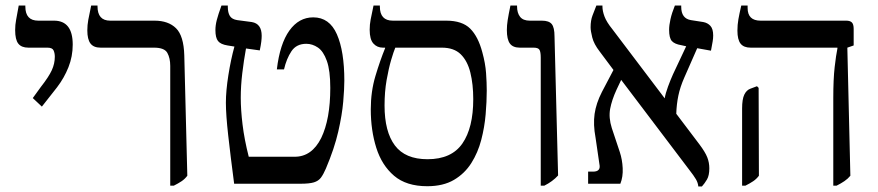

<svg xmlns="http://www.w3.org/2000/svg" viewBox="-20 -667 3186 697"><path d="M132 -280 99 -311 128 -351Q157 -388 168 -412Q179 -436 179 -461Q179 -474 174.5 -484Q170 -494 152 -494H83Q58 -494 46.5 -508.5Q35 -523 35 -558Q35 -577 38.5 -595Q42 -613 48 -647H72V-643Q72 -592 119 -592H176Q244 -592 244 -505Q244 -462 228.5 -423Q213 -384 187 -350Z M598 7V-428Q598 -456 587.5 -475Q577 -494 539 -494H345Q320 -494 308.5 -509Q297 -524 297 -557Q297 -576 300.5 -595Q304 -614 311 -647H334V-644Q334 -592 380 -592H541Q591 -592 619 -564.5Q647 -537 649 -466L660 -29Q651 -17 639 -9Q627 -1 611 7Z M830 0Q817 -99 808.5 -175Q800 -251 800 -294Q800 -337 809 -394Q818 -451 831 -498L806 -502Q781 -506 771.5 -518Q762 -530 762 -558Q762 -575 767 -594.5Q772 -614 784 -647H807V-642Q807 -621 814.5 -609Q822 -597 841 -594L894 -587Q930 -581 930 -537Q930 -528 928.5 -515.5Q927 -503 923 -484L873 -491Q865 -447 859.5 -401Q854 -355 854 -312Q854 -269 860.5 -215Q867 -161 883 -98H1050Q1112 -98 1146 -166Q1179 -234 1179 -348Q1179 -411 1166.5 -446Q1154 -481 1134 -494.5Q1114 -508 1092 -508Q1056 -508 1038 -481Q1020 -454 1011 -415H985Q996 -508 1030.5 -556Q1065 -604 1117 -604Q1176 -604 1203 -542.5Q1230 -481 1230 -374Q1230 -345 1226 -298Q1222 -251 1208 -189.5Q1194 -128 1163 -55Q1154 -34 1145 -22Q1136 -10 1119.5 -5Q1103 0 1071 0Z M1531 9Q1455 9 1410.5 -29Q1366 -67 1346 -130.5Q1326 -194 1326 -270Q1326 -335 1343 -391.5Q1360 -448 1378 -492V-494H1370Q1349 -494 1335.5 -509Q1322 -524 1322 -559Q1322 -578 1325.5 -596Q1329 -614 1336 -647H1359V-643Q1359 -592 1406 -592H1600Q1658 -592 1687 -563Q1716 -534 1731 -477Q1742 -437 1744.5 -402Q1747 -367 1747 -338Q1747 -299 1743 -252Q1739 -205 1727 -159Q1715 -113 1691 -75Q1667 -37 1628 -14Q1589 9 1531 9ZM1376 -284Q1376 -189 1413.5 -139Q1451 -89 1532 -89Q1619 -89 1658.5 -146Q1698 -203 1698 -307Q1698 -361 1687.5 -403.5Q1677 -446 1652.5 -470Q1628 -494 1584 -494H1415Q1409 -480 1400 -449.5Q1391 -419 1383.5 -376.5Q1376 -334 1376 -284Z M1943 7V-458Q1943 -478 1938.5 -486Q1934 -494 1917 -494H1867Q1842 -494 1831 -509Q1820 -524 1820 -558Q1820 -575 1823 -594Q1826 -613 1833 -647H1857V-644Q1857 -620 1868 -606Q1879 -592 1903 -592H1947Q1973 -592 1983 -579.5Q1993 -567 1993 -535L2006 -30Q1986 -8 1956 7Z M2115 0V-44H2133Q2162 -44 2156 -71L2142 -167Q2133 -215 2138.5 -253.5Q2144 -292 2165 -333L2207 -413L2157 -480Q2136 -507 2130 -531Q2124 -555 2124 -568Q2124 -593 2131 -611Q2138 -629 2145 -647H2167V-643Q2167 -627 2174.5 -607Q2182 -587 2203 -561L2393 -310Q2396 -328 2405 -352.5Q2414 -377 2423 -397L2471 -499L2453 -503Q2429 -507 2419 -518Q2409 -529 2409 -559Q2409 -575 2414 -597.5Q2419 -620 2430 -647H2453V-642Q2453 -600 2488 -594L2533 -587Q2549 -584 2559 -573Q2569 -562 2569 -538Q2569 -527 2567 -516Q2565 -505 2561 -483L2511 -492L2464 -385Q2449 -351 2442.5 -319.5Q2436 -288 2435 -254L2519 -143Q2540 -115 2547.5 -96Q2555 -77 2555 -56Q2555 -30 2546.5 -15.5Q2538 -1 2528 10H2515Q2514 -3 2506.5 -16Q2499 -29 2481 -52L2235 -377L2218 -341Q2201 -304 2195 -272Q2189 -240 2201 -202L2230 -115Q2239 -88 2240.5 -56.5Q2242 -25 2232 0Z M3005 7V-311Q3005 -380 3010 -423.5Q3015 -467 3020 -491V-494H2705Q2680 -494 2668.5 -508.5Q2657 -523 2657 -556Q2657 -577 2660.5 -597Q2664 -617 2671 -647H2694V-638Q2694 -592 2741 -592H3052Q3066 -592 3072.5 -585.5Q3079 -579 3079 -562V-502L3056 -494L3067 -29Q3058 -18 3045.5 -9.5Q3033 -1 3017 7ZM2674 7V-273Q2674 -307 2682 -323.5Q2690 -340 2704 -345L2728 -354L2734 -348L2735 -29Q2726 -17 2714 -9Q2702 -1 2686 7Z"/></svg>

Font: Noto Serif Hebrew SemiCondensed
Style: Regular
Weight: 400
Width: 4
Designer: Monotype Design Team
Foundry: Monotype Imaging Inc.
Version: Version 2.004; ttfautohint (v1.8.4.7-5d5b)